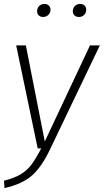

<svg xmlns="http://www.w3.org/2000/svg" viewBox="-28 -752 526 973"><path d="M226 4Q184 93 134.5 137Q85 181 -5 201L-8 164Q46 150 78 130.5Q110 111 131.5 82Q153 53 181 0H163L54 -522H103L199 -35L428 -522H478ZM160 -695Q160 -711 170.5 -721.5Q181 -732 197 -732Q211 -732 219.5 -724Q228 -716 228 -703Q228 -687 217 -676.5Q206 -666 190 -666Q177 -666 168.5 -674Q160 -682 160 -695ZM341 -695Q341 -711 351.5 -721.5Q362 -732 378 -732Q392 -732 400.5 -724Q409 -716 409 -703Q409 -687 398.5 -676.5Q388 -666 372 -666Q358 -666 349.5 -674Q341 -682 341 -695Z"/></svg>

Font: Fira Sans ExtraLight
Style: Italic
Weight: 275
Italic angle: -8°
Designer: Carrois Corporate & Edenspiekermann AG
Foundry: Carrois Corporate GbR & Edenspiekermann AG
Version: Version 4.203